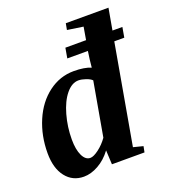

<svg xmlns="http://www.w3.org/2000/svg" viewBox="-130 -791 801 898"><g transform="rotate(-20 271.0 -342.0)"><path d="M483.9 -536.6 396.5 -41.5 444.8 -29.3 439 0H276.9L273.4 -70.3Q244.6 -31.7 207.5 -11Q170.4 9.8 134.8 9.8Q79.1 9.8 45.4 -33.2Q11.7 -76.2 11.7 -151.4Q11.7 -237.8 43.2 -311.5Q74.7 -385.3 131.6 -428Q188.5 -470.7 257.8 -470.7Q311 -470.7 342.8 -457Q345.7 -492.2 352.5 -536.6H250L258.8 -586.9H361.8L372.6 -650.4L293.9 -662.1L299.8 -693.8H512.2L493.2 -586.9H542.5L533.7 -536.6ZM329.1 -398.9Q319.3 -408.7 299.1 -415.5Q278.8 -422.4 263.7 -422.4Q230.5 -422.4 201.9 -387.7Q173.3 -353 156.7 -293.9Q140.1 -234.9 140.1 -172.9Q140.1 -122.6 154.5 -92.5Q168.9 -62.5 192.9 -62.5Q209 -62.5 235.4 -82.3Q261.7 -102.1 281.7 -130.4Z"/></g></svg>

Font: Liberation Serif
Style: Bold Italic
Weight: 700
Italic angle: -16.333°
Designer: Steve Matteson
Foundry: Ascender Corporation
Version: Version 2.1.5